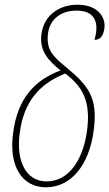

<svg xmlns="http://www.w3.org/2000/svg" viewBox="-20 -785 464 815"><path d="M175 10C281 10 357 -83 377 -226C398 -371 355 -422 258 -502C201 -548 175 -578 184 -645C193 -705 240 -740 305 -740C379 -740 404 -694 381 -616C406 -616 418 -632 423 -664C430 -712 395 -765 309 -765C234 -765 168 -723 156 -642C146 -569 185 -528 237 -486C127 -445 55 -367 36 -223C16 -83 71 10 175 10ZM178 -15C89 -15 47 -103 64 -223C82 -354 147 -429 257 -473C330 -417 367 -357 349 -227C331 -101 269 -15 178 -15Z"/></svg>

Font: Noto Serif Condensed Thin
Style: Italic
Weight: 100
Width: 3
Italic angle: -12°
Designer: Monotype Design Team
Foundry: Monotype Imaging Inc.
Version: Version 2.013